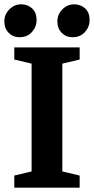

<svg xmlns="http://www.w3.org/2000/svg" viewBox="-31 -867 434 887"><path d="M35 0V-56L115 -75V-573L35 -592V-648H337V-592L257 -573V-75L337 -56V0ZM59 -695Q29 -695 9 -715.5Q-11 -736 -11 -768Q-11 -800 12 -823.5Q35 -847 67 -847Q97 -847 117.5 -828Q138 -809 138 -775Q138 -743 116.5 -719Q95 -695 59 -695ZM304 -695Q274 -695 254 -715.5Q234 -736 234 -768Q234 -800 257 -823.5Q280 -847 312 -847Q342 -847 362.5 -828Q383 -809 383 -775Q383 -743 361.5 -719Q340 -695 304 -695Z"/></svg>

Font: Faustina VF Beta
Style: Regular
Weight: 400
Designer: Alfonso Garcia
Foundry: Omnibus-Type
Version: Version 1.006